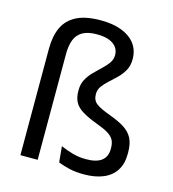

<svg xmlns="http://www.w3.org/2000/svg" viewBox="-104 -762 775 859"><g transform="rotate(15 284.0 -333.0)"><path d="M66 -492.5Q66 -552 85.2 -592.8Q104.5 -633.5 146.8 -654.8Q189 -676 258.5 -676Q315 -676 355.5 -660.2Q396 -644.5 418 -615.2Q440 -586 440 -544Q440 -514.5 428 -492.8Q416 -471 398.2 -453.5Q380.5 -436 363 -420.5Q345.5 -405 333.5 -388.8Q321.5 -372.5 321.5 -352.5V-350.5Q321.5 -323 340.8 -308.2Q360 -293.5 406.5 -276.5Q449 -261 475.8 -244Q502.5 -227 515.5 -201.8Q528.5 -176.5 528.5 -136.5V-129.5Q528.5 -83.5 508.5 -52.5Q488.5 -21.5 451.2 -6Q414 9.5 361.5 9.5Q323 9.5 293.8 2.5Q264.5 -4.5 242 -13.5L235 -87Q263.5 -74.5 292.2 -66.5Q321 -58.5 354 -58.5Q402 -58.5 425.8 -77Q449.5 -95.5 449.5 -130.5V-136Q449.5 -158 441.5 -173Q433.5 -188 413.8 -200Q394 -212 359.5 -224.5Q318 -240 291.8 -255.8Q265.5 -271.5 253.8 -292.5Q242 -313.5 242 -345.5V-348.5Q242 -377 253.8 -398.5Q265.5 -420 283 -437.8Q300.5 -455.5 318 -471.8Q335.5 -488 347.5 -504.8Q359.5 -521.5 359.5 -542Q359.5 -562 348.5 -577.5Q337.5 -593 315 -602Q292.5 -611 257.5 -611Q215.5 -611 191 -596.8Q166.5 -582.5 156.2 -555.5Q146 -528.5 146 -490V0H66Z"/></g></svg>

Font: Anek Latin
Style: Regular
Weight: 400
Designer: Yesha Goshar
Foundry: Ek Type
Version: Version 1.003